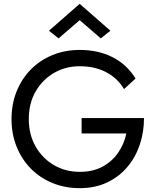

<svg xmlns="http://www.w3.org/2000/svg" viewBox="-20 -970 815 1000"><path d="M395 -865 285 -770 235 -810 395 -950 555 -810 505 -770ZM405 -275V-355H730Q730 -282 708 -216.5Q686 -151 643 -100Q600 -49 537.5 -19.5Q475 10 395 10Q319 10 254 -16.5Q189 -43 141 -91.5Q93 -140 66.5 -206Q40 -272 40 -350Q40 -428 66.5 -494Q93 -560 141 -608.5Q189 -657 254 -683.5Q319 -710 395 -710Q492 -710 566.5 -672Q641 -634 686 -561L626 -506Q593 -562 534 -593.5Q475 -625 395 -625Q321 -625 261 -590Q201 -555 165.5 -493.5Q130 -432 130 -350Q130 -269 165.5 -207Q201 -145 261 -110Q321 -75 395 -75Q465 -75 515 -102.5Q565 -130 596 -175.5Q627 -221 638 -275Z"/></svg>

Font: Jost*
Style: Regular
Weight: 400
Version: Version 3.7